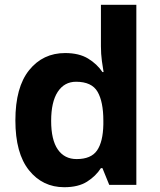

<svg xmlns="http://www.w3.org/2000/svg" viewBox="-20 -780 673 810"><path d="M251 9.8Q159.7 9.8 102.3 -61.8Q44.9 -133.3 44.9 -272Q44.9 -412.1 103 -484.1Q161.1 -556.2 254.9 -556.2Q313.5 -556.2 351.6 -533Q389.6 -509.8 412.1 -476.1H417Q414.1 -491.7 409.9 -522.2Q405.8 -552.7 405.8 -585V-759.8H555.2V0H440.9L412.1 -70.8H405.8Q384.3 -37.1 347.4 -13.7Q310.5 9.8 251 9.8ZM303.2 -108.9Q364.3 -108.9 389.4 -145.3Q414.6 -181.6 416 -254.9V-271Q416 -350.6 391.6 -392.8Q367.2 -435.1 300.8 -435.1Q251.5 -435.1 223.6 -392.6Q195.8 -350.1 195.8 -270Q195.8 -189.9 223.9 -149.4Q252 -108.9 303.2 -108.9Z"/></svg>

Font: Open Sans
Style: Bold
Weight: 700
Designer: Monotype Design Team
Foundry: Monotype Imaging Inc.
Version: Version 3.000; ttfautohint (v1.8.4)